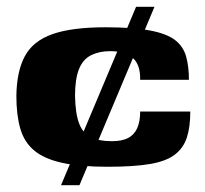

<svg xmlns="http://www.w3.org/2000/svg" viewBox="-20 -543 602 563"><path d="M296 -54Q215 -54 162.5 -65.5Q110 -77 80.5 -101.5Q51 -126 39.5 -166Q28 -206 28 -262Q29 -334 53 -378.5Q77 -423 134 -443Q191 -463 289 -463Q371 -463 420.5 -453.5Q470 -444 494 -425Q518 -406 526 -376.5Q534 -347 534 -309H391Q392 -353 369.5 -373Q347 -393 303 -393Q271 -393 247 -381Q223 -369 211.5 -340Q200 -311 200 -262Q201 -210 212 -181Q223 -152 246.5 -140.5Q270 -129 308 -129Q337 -129 355 -138Q373 -147 382 -166.5Q391 -186 391 -216H538Q538 -171 528 -140Q518 -109 492.5 -89.5Q467 -70 419.5 -62Q372 -54 296 -54ZM159 0 379 -523H433L213 0Z"/></svg>

Font: Genos Thin ExtraBold
Style: Regular
Weight: 800
Version: Version 1.010